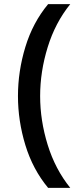

<svg xmlns="http://www.w3.org/2000/svg" viewBox="-20 -739 385 918"><path d="M210 159.2Q136.7 70.8 101.3 -45.2Q65.9 -161.1 65.9 -279.8Q65.9 -398.4 101.3 -514.6Q136.7 -630.9 210 -719.2H315.9Q244.1 -630.4 208 -513.4Q171.9 -396.5 171.9 -279.8Q171.9 -163.1 208 -46.4Q244.1 70.3 315.9 159.2Z"/></svg>

Font: TASA Orbiter Deck Medium
Style: Regular
Weight: 500
Designer: Weizhong Zhang
Version: Version 1.000;Glyphs 3.1.2 (3151)